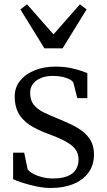

<svg xmlns="http://www.w3.org/2000/svg" viewBox="-20 -878 506 908"><path d="M220.5 11Q189 11 153.8 3.8Q118.5 -3.5 88.2 -13.2Q58 -23 42 -30.5V-156H94.5L110.5 -78Q117 -67.5 135 -57.2Q153 -47 178 -40.5Q203 -34 230 -34Q273.5 -34 300.2 -45.2Q327 -56.5 339.2 -76.8Q351.5 -97 351.5 -124Q351.5 -153.5 335 -174Q318.5 -194.5 285.5 -211.8Q252.5 -229 202.5 -247Q151 -266 117 -289.5Q83 -313 66.2 -345Q49.5 -377 49.5 -421.5Q49.5 -465.5 75.8 -497.2Q102 -529 145.8 -546Q189.5 -563 240.5 -563Q280 -563 310.5 -557Q341 -551 361.8 -543.5Q382.5 -536 393 -532.5V-414H345.5L327 -487.5Q322 -496.5 307.8 -503.5Q293.5 -510.5 273.8 -514.8Q254 -519 233 -519Q200.5 -519.5 175.5 -509.8Q150.5 -500 136.5 -482Q122.5 -464 122.5 -439.5Q122.5 -402.5 141.2 -380.8Q160 -359 189.8 -345Q219.5 -331 252.5 -317.5Q285.5 -304 316.2 -289.5Q347 -275 371.5 -256Q396 -237 410.2 -210.8Q424.5 -184.5 424.5 -147.5Q424.5 -98 399 -62.5Q373.5 -27 327.5 -8Q281.5 11 220.5 11ZM190 -649.5 76.5 -833.5 108 -857.5 233 -715.5 358 -857.5 389.5 -833.5 276 -649.5Z"/></svg>

Font: Merriweather 28pt Light
Style: Regular
Weight: 300
Version: Version 2.100